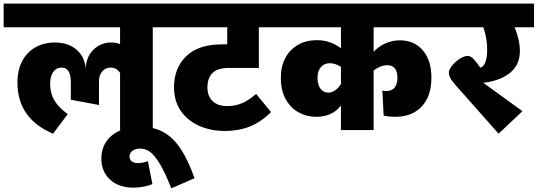

<svg xmlns="http://www.w3.org/2000/svg" viewBox="-40 -716 2960 1057"><path d="M889 -566H801V0H621V-315Q602 -344 569 -344Q542 -344 523.5 -323.5Q505 -303 505 -269V-138L350 -167V-263Q350 -344 299 -344Q270 -344 253 -320Q236 -296 236 -254Q236 -203 259.5 -163Q283 -123 333 -88L252 20Q56 -63 56 -262Q56 -329 82 -379Q108 -429 155 -455.5Q202 -482 263 -482Q336 -482 382 -442Q428 -402 432 -335Q433 -401 473.5 -441.5Q514 -482 572 -482Q600 -482 621 -473V-566H-20V-696H889Z M903 321Q868 232 839 184.5Q810 137 785 119.5Q760 102 731 102Q705 102 689 114.5Q673 127 673 146Q673 163 685.5 172.5Q698 182 720 182Q746 182 774 171L799 297Q781 306 752.5 311.5Q724 317 695 317Q614 317 566 273Q518 229 518 157Q518 78 575.5 30Q633 -18 733 -18Q807 -18 860 11.5Q913 41 954 102.5Q995 164 1031 265Z M1102 -234Q1102 -186 1131 -159Q1160 -132 1210 -132Q1255 -132 1292.5 -148Q1330 -164 1370 -199L1452 -99Q1397 -44 1335 -19.5Q1273 5 1199 5Q1120 5 1056 -23.5Q992 -52 955 -106Q918 -160 918 -235Q918 -342 985.5 -407Q1053 -472 1185 -472H1211V-566H849V-696H1489V-566H1385V-342H1217Q1102 -342 1102 -234Z M2017 -431Q2044 -460 2081.5 -477Q2119 -494 2161 -494Q2241 -494 2288 -438.5Q2335 -383 2335 -289Q2335 -186 2281.5 -129.5Q2228 -73 2137 -73Q2098 -73 2072 -80L2065 -217Q2077 -215 2087 -215Q2118 -215 2133 -234.5Q2148 -254 2148 -288Q2148 -321 2134 -339Q2120 -357 2092 -357Q2056 -357 2017 -328V0H1837V-135Q1790 -73 1701 -73Q1649 -73 1604.5 -97Q1560 -121 1533 -169.5Q1506 -218 1506 -288Q1506 -352 1531.5 -398.5Q1557 -445 1602 -470Q1647 -495 1704 -495Q1744 -495 1778 -482.5Q1812 -470 1837 -450V-566H1449V-696H2410V-566H2017ZM1837 -254V-348Q1806 -368 1775 -368Q1745 -368 1726.5 -346.5Q1708 -325 1708 -288Q1708 -250 1724 -228Q1740 -206 1768 -206Q1787 -206 1805 -218.5Q1823 -231 1837 -254Z M2900 -566H2793Q2822 -496 2822 -435Q2822 -360 2769 -316Q2716 -272 2621 -260L2836 -104L2705 20L2471 -244Q2448 -270 2439.5 -286Q2431 -302 2431 -317Q2431 -333 2448.5 -354.5Q2466 -376 2490.5 -392Q2515 -408 2533 -408Q2550 -408 2564.5 -394Q2579 -380 2604 -344Q2622 -347 2632 -374Q2642 -401 2642 -443Q2642 -505 2621 -566H2370V-696H2900Z"/></svg>

Font: FiraGO Heavy
Style: Regular
Weight: 900
Designer: bBox Type
Foundry: bBox Type GmbH
Version: Version 1.001